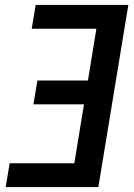

<svg xmlns="http://www.w3.org/2000/svg" viewBox="-20 -755 540 775"><path d="M3 0 19 -96H280L319 -334H115L131 -430H335L369 -639H108L124 -735H498L377 0Z"/></svg>

Font: Iosevka SS18
Style: Bold Italic
Weight: 700
Italic angle: -9°
Monospace: yes
Designer: Belleve Invis
Foundry: Belleve Invis
Version: Version 25.1.1; ttfautohint (v1.8.4)